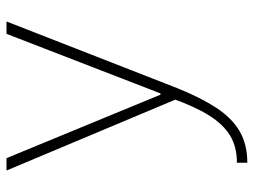

<svg xmlns="http://www.w3.org/2000/svg" viewBox="-115 -445 780 590"><g transform="rotate(-90 275.0 -150.0)"><path d="M70 188Q119 188 153.5 167Q188 146 215.5 102Q243 58 268 -13L269 11L46 -520H84L279 -47H283L466 -520H504L299 5Q270 77 238.5 125Q207 173 166.5 196.5Q126 220 70 220Z"/></g></svg>

Font: M PLUS Code Latin SemiExpanded ExtraLight
Style: Regular
Weight: 250
Width: 6
Designer: Coji Morishita
Foundry: UNDERFOREST DESIGN
Version: Version 1.002; ttfautohint (v1.8.3)